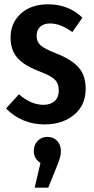

<svg xmlns="http://www.w3.org/2000/svg" viewBox="-20 -563 438 892"><path d="M363 -481 316 -414Q288 -434 263 -444Q238 -454 212 -454Q183 -454 166.5 -438.5Q150 -423 150 -396Q150 -369 168.5 -352.5Q187 -336 243 -314Q312 -287 345 -250Q378 -213 378 -151Q378 -74 324 -29.5Q270 15 187 15Q133 15 87.5 -4.5Q42 -24 8 -59L68 -125Q124 -76 182 -76Q215 -76 234 -93.5Q253 -111 253 -142Q253 -165 245 -179.5Q237 -194 217 -206.5Q197 -219 157 -234Q88 -261 58.5 -297Q29 -333 29 -389Q29 -456 76.5 -499.5Q124 -543 204 -543Q298 -543 363 -481ZM263 139Q263 154 258.5 170Q254 186 241 218L204 309H141L168 194Q137 174 137 139Q137 111 154.5 92Q172 73 200 73Q228 73 245.5 91.5Q263 110 263 139Z"/></svg>

Font: Fira Sans Extra Condensed Medium
Style: Regular
Weight: 500
Width: 1
Designer: Carrois Corporate & Edenspiekermann AG
Foundry: Carrois Corporate GbR & Edenspiekermann AG
Version: Version 4.203